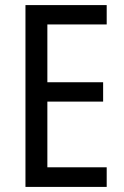

<svg xmlns="http://www.w3.org/2000/svg" viewBox="-20 -734 488 754"><path d="M399 0H80V-714H399V-638H166V-411H385V-335H166V-77H399Z"/></svg>

Font: Noto Sans Thai Cond
Style: Regular
Weight: 400
Width: 3
Designer: Monotype Design Team
Foundry: Monotype Imaging Inc.
Version: Version 2.002; ttfautohint (v1.8.4.7-5d5b)